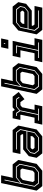

<svg xmlns="http://www.w3.org/2000/svg" viewBox="1334 -2124 790 3499"><g transform="rotate(-90 1729.5 -375.0)"><path d="M86.5 0 4.5 -103 142 -750H283.5L237 -530.5L249 -540H482L563.5 -437L492.5 -103L367.5 0ZM144.5 -75 90 -143 140.5 -380 246 -466H431.5L478 -408L421.5 -143L338 -75ZM185 -141.5H329L366 -172L407.5 -368L383.5 -399H249L200.5 -358.5L161 -172ZM137 -61H340.5L435 -139L493 -412L439.5 -480H244L144.5 -398L206 -688H192L75.5 -139Z M683.5 0 602.5 -103 633 -245.5 757.5 -348.5H1029.5L1034 -368L1010 -398.5H672.5L702.5 -540H1109L1190 -437L1119 -103L994 0ZM739.5 -77 689 -140 705 -215.5 775 -273.5H1083L1056 -145L972.5 -77ZM731.5 -63H974.5L1069 -141L1125 -403L1066.5 -477H756.5L753.5 -463H1058.5L1110 -399L1086 -287.5H774L692 -220.5L674 -136ZM782.5 -141.5H955L992 -172L1000.5 -212H787.5L762 -191L758 -172Z M1207 0 1237 -141H1334L1387.5 -391.5L1381.5 -399H1293L1323 -540H1449.5L1475 -500L1522 -540H1716.5L1802.5 -430.5L1671 -324.5L1618 -398.5H1561L1524 -368L1475.5 -140.5H1572.5L1542.5 0ZM1279.5 -63.5H1497L1500 -77.5H1398L1468 -406L1534 -460.5H1669.5L1700 -415.5L1712 -424.5L1677.5 -474.5H1532.5L1462.5 -417L1422 -474.5H1367L1364 -460.5H1413L1453.5 -403L1384 -77.5H1282.5Z M1850 0 1768 -103 1905.5 -750H2047L2000.5 -530.5L2012.5 -540H2245.5L2327 -437L2256 -103L2131 0ZM1908 -75 1853.5 -143 1904 -380 2009.5 -466H2195L2241.5 -408L2185 -143L2101.5 -75ZM1948.5 -141.5H2092.5L2129.5 -172L2171 -368L2147 -399H2012.5L1964 -358.5L1924.5 -172ZM1900.5 -61H2104L2198.5 -139L2256.5 -412L2203 -480H2007.5L1908 -398L1969.5 -688H1955.5L1839 -139Z M2589.5 -618.5 2617 -750H2778L2750.5 -618.5ZM2675 -676H2689L2694 -700H2680ZM2344.5 0 2374.5 -141.5H2508L2562.5 -398.5H2429L2459 -540H2733.5L2649 -141.5H2782.5L2752.5 0ZM2420.5 -63H2703L2706 -77H2566.5L2652 -478H2509L2506 -464H2635L2552.5 -77H2423.5Z M3358.5 -540 3439.5 -437 3409 -294.5 3284.5 -191.5H3012.5L3008 -172L3032 -141.5H3369.5L3339.5 0H2933L2852 -103L2923 -437L3048 -540ZM3302.5 -463 3353 -400 3337 -324.5 3267 -266.5H2959L2986 -395L3069.5 -463ZM3310.5 -477H3067.5L2973 -399L2917 -137L2975.5 -63H3285.5L3288.5 -77H2983.5L2932 -141L2956 -252.5H3268L3350 -319.5L3368 -404ZM3259.5 -398.5H3087L3050 -368L3041.5 -328H3254.5L3280 -349L3284 -368Z"/></g></svg>

Font: Tourney Thin
Style: Bold Italic
Weight: 700
Italic angle: -12°
Version: Version 1.015